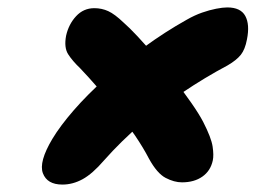

<svg xmlns="http://www.w3.org/2000/svg" viewBox="-20 -573 740 517"><path d="M148 -76Q107 -76 95.5 -106.5Q84 -137 121 -199Q142 -234 178.5 -276Q215 -318 263.5 -361.5Q312 -405 368 -446Q424 -487 483 -520Q504 -532 524 -539Q544 -546 562 -549.5Q580 -553 592 -553Q628 -553 640.5 -530Q653 -507 645 -467Q640 -440 628.5 -425.5Q617 -411 593 -397Q531 -364 472.5 -324.5Q414 -285 360.5 -239.5Q307 -194 260 -141Q229 -105 202.5 -90.5Q176 -76 148 -76ZM470 -82Q449 -82 426 -94Q403 -106 381 -146Q366 -175 344 -207.5Q322 -240 296 -273Q270 -306 244 -336Q218 -366 196 -389Q175 -409 163.5 -427Q152 -445 158 -477Q165 -508 185 -529.5Q205 -551 234 -551Q254 -551 271.5 -543Q289 -535 313 -512Q328 -499 350.5 -475Q373 -451 399 -420Q425 -389 450 -357Q475 -325 495.5 -295.5Q516 -266 527 -245Q549 -202 552.5 -178.5Q556 -155 553 -141Q547 -113 525 -97.5Q503 -82 470 -82Z"/></svg>

Font: Shantell Sans ExtraBold
Style: Italic
Weight: 800
Italic angle: -11°
Designer: Stephen Nixon, Anya Danilova, Shantell Martin
Foundry: Arrow Type
Version: Version 1.011;[c5ecc13dd]